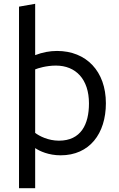

<svg xmlns="http://www.w3.org/2000/svg" viewBox="-20 -801 626 1010"><path d="M165 -436C179 -442 224 -456 274 -456C379 -456 448 -384 448 -257C448 -147 406 -61 290 -61C234 -61 187 -85 165 -102ZM80 -766V189H165V-22C188 -6 236 16 299 16C451 16 537 -98 537 -258C537 -426 434 -533 280 -533C242 -533 204 -526 165 -511V-781Z"/></svg>

Font: Repo
Style: Regular
Weight: 400
Designer: Stefan Peev
Foundry: Context Ltd
Version: Version 0.000